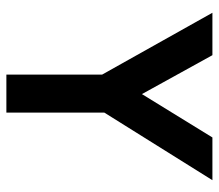

<svg xmlns="http://www.w3.org/2000/svg" viewBox="-62 -624 686 602"><g transform="rotate(90 281.0 -323.0)"><path d="M545 -646 333 -307V0H214V-300L20 -646H153L275 -425L411 -646Z"/></g></svg>

Font: RailwayN12
Style: Semibold
Weight: 400
Version: 1999; 1.0, initial release  Kernus: V2.0